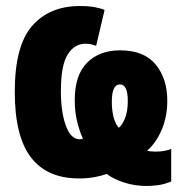

<svg xmlns="http://www.w3.org/2000/svg" viewBox="-20 -582 603 637"><path d="M467 35Q427 35 391.5 23.5Q356 12 334 -5Q318 1 294.5 5.5Q271 10 242 10Q136 10 82.5 -60Q29 -130 29 -277Q29 -430 86.5 -496Q144 -562 245 -562Q275 -562 295.5 -558Q316 -554 327 -549L299 -430Q291 -433 283 -435Q275 -437 264 -437Q227 -437 204.5 -401Q182 -365 182 -280Q182 -210 198.5 -165Q215 -120 244 -120Q251 -120 255 -122Q244 -146 236 -178.5Q228 -211 228 -250Q228 -333 269 -374Q310 -415 378 -415Q458 -415 496.5 -368Q535 -321 535 -248Q535 -195 516.5 -151.5Q498 -108 468 -82Q478 -79 497 -79Q512 -79 525.5 -81.5Q539 -84 548 -88V20Q527 29 506.5 32Q486 35 467 35ZM374 -158Q385 -166 394.5 -189Q404 -212 404 -247Q404 -302 378 -302Q351 -302 351 -244Q351 -217 356.5 -194.5Q362 -172 374 -158Z"/></svg>

Font: Noto Sans Mono SemiCondensed Black
Style: Regular
Weight: 900
Width: 4
Designer: Monotype Design Team
Foundry: Monotype Imaging Inc.
Version: Version 2.014; ttfautohint (v1.8.4.7-5d5b)